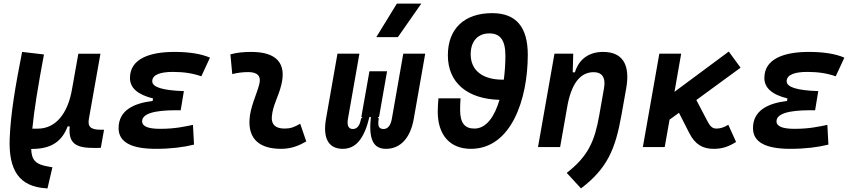

<svg xmlns="http://www.w3.org/2000/svg" viewBox="-20 -815 4728 1064"><path d="M243.2 229 270.5 111.8 252.4 108.9C175.3 96.7 155.3 71.3 152.8 10.3C271.5 11.7 325.2 -37.6 355 -114.7H366.2C357.9 -18.6 400.9 5.9 507.3 4.9L538.6 4.4L556.6 -96.2H536.6C482.4 -96.2 464.8 -112.8 472.7 -157.2L536.6 -517.1H414.1L379.9 -325.2V-325.7C356.4 -181.2 285.6 -102.1 189.5 -102.1H159.2C168.9 -204.6 190.4 -335 223.6 -513.2L102.5 -527.3C64.9 -335.4 39.6 -189.9 33.7 -48.3C26.9 127.4 85.4 219.2 235.4 228.5Z M844.2 9.8C927.7 9.8 999.5 0.5 1055.2 -13.7L1049.3 -123C1003.9 -113.8 950.7 -101.1 867.7 -101.1C800.8 -101.1 767.6 -114.7 767.6 -142.6C767.6 -183.6 830.1 -204.1 956.1 -204.1H981.4L999 -310.1C878.9 -314 823.7 -332.5 823.7 -364.7C823.7 -402.3 871.6 -416.5 938 -416.5C997.6 -416.5 1049.3 -408.7 1095.7 -392.1L1143.6 -495.6C1093.3 -517.1 1028.3 -527.3 946.8 -527.3C814.9 -527.3 700.2 -492.2 700.2 -382.8C700.2 -328.1 742.7 -290.5 828.1 -269.5L825.7 -255.4C718.3 -242.7 637.2 -201.7 637.2 -105C637.2 -27.8 706.1 9.8 844.2 9.8Z M1643.6 -129.4C1609.9 -109.9 1589.4 -102.5 1557.1 -102.5C1507.8 -102.5 1483.4 -124 1486.3 -166.5C1490.7 -231 1523.4 -278.8 1539.1 -345.2C1568.4 -465.3 1511.7 -527.3 1372.1 -527.3C1333.5 -527.3 1294.9 -524.4 1256.8 -513.7L1267.1 -404.3C1296.9 -412.1 1326.7 -415.5 1356.4 -415.5C1407.2 -415.5 1428.2 -392.6 1417 -349.1C1402.3 -290.5 1367.2 -224.1 1362.8 -153.3C1356 -46.4 1416 9.8 1538.1 9.8C1595.2 9.8 1637.2 -8.3 1677.2 -31.2Z M2118.7 9.8C2199.2 9.8 2254.4 -50.3 2272.9 -156.2L2336.4 -517.6H2214.8L2151.4 -156.2C2145 -120.6 2129.4 -100.1 2106 -100.1C2080.1 -100.1 2071.3 -115.2 2079.1 -158.2L2073.7 -167H2080.6L2125 -419.9H2027.3L1982.4 -167H1989.3L1981 -158.2C1973.6 -115.7 1957.5 -100.1 1934.6 -100.1C1911.1 -100.1 1901.9 -120.6 1908.2 -156.2L1971.7 -517.6H1850.1L1786.6 -156.2C1768.1 -50.3 1799.8 9.8 1879.4 9.8C1950.7 9.8 1997.6 -43.5 2027.3 -167H2035.2C2022 -43.5 2048.3 9.8 2118.7 9.8ZM2065.4 -609.4H2185.1L2314.5 -794.9H2179.2Z M2589.4 9.8C2813 9.8 2904.8 -264.2 2904.8 -511.7C2904.8 -666 2839.4 -742.2 2707.5 -742.2C2553.2 -742.2 2461.9 -655.8 2461.9 -508.8C2461.9 -357.9 2567.9 -266.6 2748 -261.7C2721.2 -170.4 2675.8 -102.5 2608.9 -102.5C2554.7 -102.5 2529.8 -134.3 2529.8 -206.1C2529.8 -227.1 2530.8 -249 2532.2 -270H2409.7C2407.7 -244.6 2405.8 -220.2 2405.8 -196.3C2405.8 -66.9 2473.6 9.8 2589.4 9.8ZM2772 -373.5H2765.1C2653.8 -373.5 2588.4 -425.3 2588.4 -513.7C2588.4 -586.4 2627.4 -629.9 2691.9 -629.9C2752.4 -629.9 2780.8 -592.3 2780.8 -505.9C2780.8 -463.4 2777.8 -418 2772 -373.5Z M2961.4 0H3084L3126 -237.8C3152.8 -370.1 3207 -415 3270 -415C3316.9 -415 3337.9 -384.3 3327.1 -325.2L3300.3 -173.3C3275.9 -36.1 3241.2 49.8 3120.6 143.1L3199.7 229C3345.2 118.7 3390.1 11.2 3423.3 -174.3L3450.2 -325.2C3473.6 -458 3429.7 -527.3 3321.8 -527.3C3243.2 -527.3 3187.5 -486.3 3166 -414.1H3153.8L3156.7 -517.6H3052.7Z M3542.5 0H3663.6L3690.4 -151.9L3742.7 -189.9L3799.8 -77.6C3832.5 -13.2 3875.5 9.8 3935.5 9.8C3980.5 9.8 4015.6 -1 4059.1 -28.3L4016.1 -123.5C3990.7 -108.4 3971.7 -102.5 3949.7 -102.5C3929.2 -102.5 3916 -113.8 3901.9 -140.6L3838.9 -260.7L4084 -439.9L4018.6 -529.3L3717.8 -306.2L3754.9 -517.6H3633.8Z M4359.9 9.8C4443.4 9.8 4515.1 0.5 4570.8 -13.7L4564.9 -123C4519.5 -113.8 4466.3 -101.1 4383.3 -101.1C4316.4 -101.1 4283.2 -114.7 4283.2 -142.6C4283.2 -183.6 4345.7 -204.1 4471.7 -204.1H4497.1L4514.6 -310.1C4394.5 -314 4339.4 -332.5 4339.4 -364.7C4339.4 -402.3 4387.2 -416.5 4453.6 -416.5C4513.2 -416.5 4564.9 -408.7 4611.3 -392.1L4659.2 -495.6C4608.9 -517.1 4543.9 -527.3 4462.4 -527.3C4330.6 -527.3 4215.8 -492.2 4215.8 -382.8C4215.8 -328.1 4258.3 -290.5 4343.8 -269.5L4341.3 -255.4C4233.9 -242.7 4152.8 -201.7 4152.8 -105C4152.8 -27.8 4221.7 9.8 4359.9 9.8Z"/></svg>

Font: Cascadia Code SemiBold
Style: Italic
Weight: 600
Italic angle: -10°
Monospace: yes
Designer: Aaron Bell
Foundry: Saja Typeworks
Version: Version 2404.023